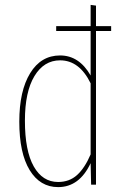

<svg xmlns="http://www.w3.org/2000/svg" viewBox="-20 -756 512 786"><path d="M435 -649V-629H373V0H353L351 -88Q305 10 218 10Q144 10 101.5 -59.5Q59 -129 59 -258Q59 -384 103.5 -456.5Q148 -529 226 -529Q304 -529 351 -447V-629H210V-649H351V-736L373 -733V-649ZM351 -124V-415Q305 -509 226 -509Q160 -509 121 -444.5Q82 -380 82 -262Q82 -139 118 -75Q154 -11 218 -11Q264 -11 295.5 -39.5Q327 -68 351 -124Z"/></svg>

Font: Fira Sans Extra Condensed Thin
Style: Regular
Weight: 250
Width: 1
Designer: Carrois Corporate & Edenspiekermann AG
Foundry: Carrois Corporate GbR & Edenspiekermann AG
Version: Version 4.203